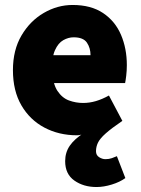

<svg xmlns="http://www.w3.org/2000/svg" viewBox="-20 -532 566 772"><path d="M368 220Q316 220 279 194Q242 168 242 116Q242 81 260.5 54Q279 27 318 2L320 6Q316 7 307 9.5Q298 12 290 12Q217 12 158.5 -19Q100 -50 66 -108.5Q32 -167 32 -250Q32 -331 66.5 -389.5Q101 -448 156 -480Q211 -512 272 -512Q346 -512 394.5 -479.5Q443 -447 466.5 -392Q490 -337 490 -270Q490 -248 487.5 -227.5Q485 -207 483 -198H168L166 -310H344Q344 -339 329.5 -360.5Q315 -382 276 -382Q255 -382 234.5 -370.5Q214 -359 201 -330Q188 -301 190 -250Q192 -195 211 -166.5Q230 -138 257.5 -128Q285 -118 314 -118Q340 -118 365.5 -125.5Q391 -133 418 -148L472 -46Q428 -16 405 4.5Q382 25 374 41.5Q366 58 366 76Q366 92 378.5 100Q391 108 404 108Q418 108 429.5 104Q441 100 450 96L484 184Q462 200 429.5 210Q397 220 368 220Z"/></svg>

Font: Source Sans 3 ExtraLight Black
Style: Regular
Weight: 900
Version: Version 3.052;hotconv 1.1.0;makeotfexe 2.6.0